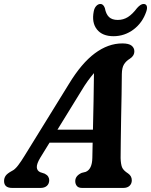

<svg xmlns="http://www.w3.org/2000/svg" viewBox="-48 -924 743 944"><path d="M150 -148.5Q132 -118.5 133 -101.5Q134 -84.5 149.5 -77.5L172 -70Q184.5 -63.5 189.2 -55.2Q194 -47 194 -38.5Q194 -20.5 182.5 -10.2Q171 0 151.5 0H12Q-28 0 -28 -34Q-28 -48.5 -20.2 -59.8Q-12.5 -71 10.5 -83.5Q25.5 -90.5 41.2 -111.2Q57 -132 73 -158.5L291 -511.5Q353 -613.5 418.5 -662Q484 -710.5 553 -710.5Q585.5 -710.5 599 -699.5Q612.5 -688.5 612.5 -672Q612.5 -649 590 -635Q572 -624 561.8 -607.8Q551.5 -591.5 551 -559.5Q551 -517 549.8 -459.2Q548.5 -401.5 547.5 -341Q546.5 -280.5 545.8 -228.8Q545 -177 545 -146.5Q546 -116.5 552.2 -101.2Q558.5 -86 582 -71Q600 -58.5 600 -37.5Q600 -21 589 -10.5Q578 0 558 0H356Q337.5 0 329.8 -9.8Q322 -19.5 322 -33.5Q322 -59.5 353.5 -74L373.5 -79Q405 -92 406 -148Q406.5 -180.5 407.5 -222.5H195.5ZM349 -472.5 234.5 -286.5H409Q410.5 -353 412 -427Q413.5 -501 414 -564.5Q400.5 -549 384.2 -526.8Q368 -504.5 349 -472.5ZM531 -826Q558.5 -826 581 -840.2Q603.5 -854.5 626 -884.5Q644 -904.5 657.5 -904.5Q670 -904.5 673.5 -894.5Q677 -884.5 671.5 -868Q653 -812.5 608.8 -779.2Q564.5 -746 510 -746Q455 -746 428.5 -779.5Q402 -813 413 -868.5Q416 -884.5 425.2 -894.5Q434.5 -904.5 446 -904.5Q460 -904.5 467.5 -884.5Q473 -854.5 488 -840.2Q503 -826 531 -826Z"/></svg>

Font: Fraunces 72pt S100 SemiBold
Style: Italic
Weight: 600
Italic angle: -16°
Version: Version 1.000; ttfautohint (v1.8.3)